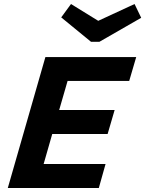

<svg xmlns="http://www.w3.org/2000/svg" viewBox="-20 -940 726 960"><path d="M286.1 -853 335 -919.9 471.2 -835.9 652.8 -919.9 686 -851.1 477.1 -731H435.1ZM207 -654.8H661.1L626 -535.2H317.9L275.9 -390.1H553.2L518.1 -270H241.2L198.2 -120.1H507.8L474.1 0H19Z"/></svg>

Font: IntelOne Mono Bold
Style: Italic
Weight: 700
Italic angle: -16°
Designer: Fred Shallcrass
Foundry: Frere-Jones Type LLC
Version: Version 1.200;hotconv 1.1.0;makeotfexe 2.6.0;FJTRelease1.2